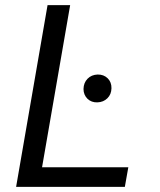

<svg xmlns="http://www.w3.org/2000/svg" viewBox="-20 -731 627 751"><path d="M144.5 -76.7H481.9L468.3 0H43L166 -710.9H254.4ZM306.6 -382.8Q307.1 -407.2 322.3 -422.9Q337.4 -438.5 361.8 -439.5Q385.7 -439.9 401.1 -424.8Q416.5 -409.7 416 -385.7Q415.5 -361.8 400.1 -346.7Q384.8 -331.5 361.3 -330.6Q349.6 -330.1 339.6 -333.7Q329.6 -337.4 322.3 -344.5Q314.9 -351.6 310.8 -361.3Q306.6 -371.1 306.6 -382.8Z"/></svg>

Font: Roboto Mono
Style: Italic
Weight: 400
Designer: Google
Version: Version 2.000985; 2015; ttfautohint (v1.3)